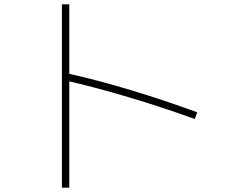

<svg xmlns="http://www.w3.org/2000/svg" viewBox="-20 -802 1040 884"><path d="M877 -254Q725 -309 570.5 -355Q416 -401 279 -432L286 -465Q427 -434 582.5 -387Q738 -340 888 -285ZM265 62V-782H299V62Z"/></svg>

Font: M PLUS 2 ExtraLight
Style: Regular
Weight: 250
Designer: Coji Morishita
Foundry: UNDERFOREST DESIGN
Version: Version 1.001